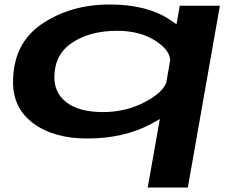

<svg xmlns="http://www.w3.org/2000/svg" viewBox="-20 -611 1062 854"><path d="M637 223 691 -81.5Q673.5 -71 652.5 -60Q531 5 368 5Q219.5 5 128.8 -62Q38 -129 38 -245Q38 -417.5 166 -504.2Q294 -591 468 -591Q630.5 -591 731.5 -526Q750 -514 765 -503L779.5 -585.5H958L815.5 223ZM737 -343.5Q735 -387 675.5 -427Q605.5 -474 501.5 -474Q382.5 -474 303.5 -422.8Q224.5 -371.5 222 -274Q219 -200 275.2 -156.2Q331.5 -112.5 438 -112.5Q542 -112.5 628 -159Q702.5 -199 719.5 -243Z"/></svg>

Font: Anybody UltraExpanded SemiBold
Style: Italic
Weight: 600
Width: 9
Italic angle: -10°
Designer: Tyler Finck
Foundry: Etcetera Type Company
Version: Version 1.010; ttfautohint (v1.8.3) -l 8 -r 50 -G 200 -x 14 